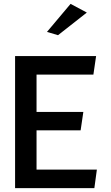

<svg xmlns="http://www.w3.org/2000/svg" viewBox="-20 -983 572 993"><path d="M223 -818 280 -801 429 -918 345 -963ZM169 -404V-597H463L477 -693H58V-10H468L481 -106H169V-309H397L411 -404Z"/></svg>

Font: Bluebird
Style: Li
Weight: 300
Designer: Jasper
Foundry: Cannot Into Space Fonts
Version: Version 0.98